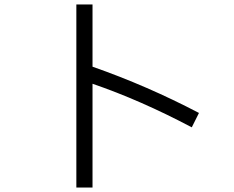

<svg xmlns="http://www.w3.org/2000/svg" viewBox="-20 -805 1040 855"><path d="M834 -238Q605 -359 392 -432V30H320V-785H392V-508Q635 -423 866 -302Z"/></svg>

Font: IBM Plex Sans SC
Style: Regular
Weight: 400
Designer: Mike Abbink; Paul van der Laan; Pieter van Rosmalen; Eunyou Noh; Wujin Sim; Chorong Kim; Dohee Lee; Yejin We; Jinhee Kim
Foundry: Sandoll Inc.
Version: Version 1.000